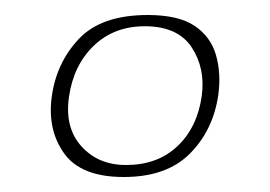

<svg xmlns="http://www.w3.org/2000/svg" viewBox="-20 -611 360 256"><path d="M145 -375Q88 -375 65.5 -406.5Q43 -438 49 -482Q55 -527 85 -559Q115 -591 177 -591Q218 -591 239.5 -576.5Q261 -562 268 -537.5Q275 -513 271 -484Q264 -437 233 -406Q202 -375 145 -375ZM148 -391Q190 -391 216.5 -416Q243 -441 249 -483Q254 -520 235.5 -548Q217 -576 173 -576Q132 -576 105 -550Q78 -524 72 -482Q66 -441 88.5 -416Q111 -391 148 -391Z"/></svg>

Font: Alumni Sans Thin Thin
Style: Italic
Weight: 250
Italic angle: -8°
Version: Version 1.016